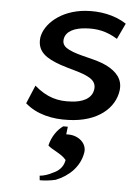

<svg xmlns="http://www.w3.org/2000/svg" viewBox="-54 -527 610 847"><g transform="rotate(5 251.0 -103.5)"><path d="M339 141C347 99 308 66 263 66H253L257 32H237C212 49 188 82 179 122C194 137 239 154 257 176L260 179L259 184C253 213 232 230 211 239C191 250 169 257 152 258L154 278C174 278 198 276 224 270C282 247 328 203 339 141ZM65 -55C116 -10 187 5 257 2C387 -2 461 -69 471 -148C477 -199 446 -230 403 -252C354 -277 279 -283 233 -307C217 -315 202 -327 205 -350C210 -389 253 -404 296 -407C347 -411 390 -403 439 -373L472 -443C419 -478 351 -489 290 -484C181 -475 112 -410 102 -350C94 -285 140 -259 202 -237C244 -222 297 -213 331 -193C347 -184 362 -169 359 -144C354 -100 310 -82 262 -80C205 -76 154 -88 99 -136Z"/></g></svg>

Font: Bluebird
Style: LiObl
Weight: 300
Designer: Jasper
Foundry: Cannot Into Space Fonts
Version: Version 0.98